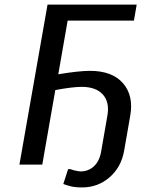

<svg xmlns="http://www.w3.org/2000/svg" viewBox="-20 -720 620 840"><path d="M566 -630H276L235 -395Q324 -410 374 -410Q471 -410 518 -356Q565 -302 550 -215L523 -60Q510 12 459 56Q408 100 339 100Q303 100 282 93Q279 92 270 89.5Q261 87 257 85L278 20H288Q298 24 303 25Q326 30 332 30Q367 30 391.5 7Q416 -16 423 -60L450 -215Q460 -273 430 -306.5Q400 -340 337 -340Q298 -340 222 -326L165 0H65L188 -700H578Z"/></svg>

Font: Scada
Style: Italic
Weight: 400
Italic angle: -10°
Designer: Jovanny Lemonad
Foundry: Jovanny Lemonad
Version: Version 4.100;PS 004.100;hotconv 1.0.88;makeotf.lib2.5.64775